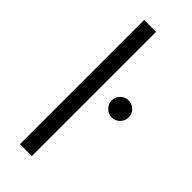

<svg xmlns="http://www.w3.org/2000/svg" viewBox="-240 -764 798 798"><g transform="rotate(45 159.0 -365.0)"><path d="M77 0V-730H147V0ZM268 -348Q248 -348 233 -363Q218 -378 218 -398Q218 -419 233 -433.5Q248 -448 268 -448Q289 -448 303.5 -433.5Q318 -419 318 -398Q318 -378 303.5 -363Q289 -348 268 -348Z"/></g></svg>

Font: MuseoModerno Thin Light
Style: Regular
Weight: 300
Version: Version 1.003